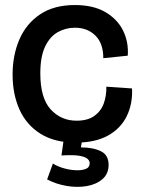

<svg xmlns="http://www.w3.org/2000/svg" viewBox="-20 -553 564 762"><path d="M281 13Q197 13 141 -22Q85 -57 57.5 -118Q30 -179 30 -257Q30 -334 57 -396.5Q84 -459 139 -496Q194 -533 277 -533Q351 -533 399 -504.5Q447 -476 469 -430.5Q491 -385 487 -332L390 -322Q390 -381 358.5 -412Q327 -443 277 -443Q241 -443 209.5 -425.5Q178 -408 159 -368Q140 -328 140 -262Q140 -164 181 -119Q222 -74 284 -74Q328 -74 354.5 -93Q381 -112 392 -143Q403 -174 402 -209L504 -202Q507 -141 483 -92Q459 -43 408.5 -15Q358 13 281 13ZM167 159 190 96Q205 106 229 113.5Q253 121 277.5 122.5Q302 124 319 118Q336 112 336 94Q336 86 328 78Q320 70 296.5 65.5Q273 61 224 64L234 -8H308L301 32Q349 32 380 47Q411 62 411 101Q411 137 386.5 158Q362 179 324.5 185.5Q287 192 245 185Q203 178 167 159Z"/></svg>

Font: Bricolage Grotesque 48pt Medium
Style: Regular
Weight: 500
Designer: Mathieu Triay
Foundry: Atelier Triay
Version: Version 1.000; ttfautohint (v1.8.4.7-5d5b);gftools[0.9.32]